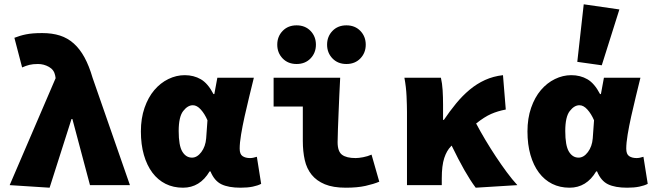

<svg xmlns="http://www.w3.org/2000/svg" viewBox="-20 -862 3040 894"><path d="M211 12 25 0 239 -498 237 -510Q232 -537 208 -550.5Q184 -564 157 -564Q133 -564 117 -560Q101 -556 83 -548L47 -686Q60 -691 73 -695Q86 -699 101 -702Q116 -705 134 -706.5Q152 -708 177 -708Q223 -708 259 -696.5Q295 -685 323.5 -659.5Q352 -634 373.5 -594.5Q395 -555 411 -500L585 0H399L317 -308H313Z M832 12Q787 12 751 -6Q715 -24 689.5 -58Q664 -92 650 -140.5Q636 -189 636 -250Q636 -311 653 -360Q670 -409 698.5 -442.5Q727 -476 764 -494Q801 -512 840 -512Q882 -512 915 -493Q948 -474 974 -424H978L992 -500H1162Q1152 -459 1140.5 -412Q1129 -365 1119 -320Q1109 -275 1102.5 -235.5Q1096 -196 1096 -170Q1096 -144 1109.5 -135Q1123 -126 1144 -126Q1158 -126 1176 -132L1196 -6Q1181 2 1157 7Q1133 12 1100 12Q1044 12 1011 -4Q978 -20 960 -64H956Q911 12 832 12ZM874 -128Q898 -128 917.5 -154Q937 -180 940 -218L946 -302Q933 -332 915 -352Q897 -372 878 -372Q854 -372 833 -345Q812 -318 812 -252Q812 -184 829 -156Q846 -128 874 -128Z M1590 12Q1531 12 1492.5 -4Q1454 -20 1431 -48.5Q1408 -77 1399 -117Q1390 -157 1390 -206V-366H1254V-500H1564Q1562 -462 1560 -419.5Q1558 -377 1556.5 -336.5Q1555 -296 1553.5 -260Q1552 -224 1552 -200Q1552 -157 1572.5 -141.5Q1593 -126 1636 -126Q1650 -126 1671 -130Q1692 -134 1710 -142L1746 -16Q1720 -5 1682 3.5Q1644 12 1590 12ZM1361 -564Q1321 -564 1296 -590Q1271 -616 1271 -654Q1271 -692 1296 -718Q1321 -744 1361 -744Q1401 -744 1426 -718Q1451 -692 1451 -654Q1451 -616 1426 -590Q1401 -564 1361 -564ZM1593 -564Q1553 -564 1528 -590Q1503 -616 1503 -654Q1503 -692 1528 -718Q1553 -744 1593 -744Q1633 -744 1658 -718Q1683 -692 1683 -654Q1683 -616 1658 -590Q1633 -564 1593 -564Z M2195 12Q2169 -23 2142 -70.5Q2115 -118 2083 -184L2080 -181Q2060 -161 2048.5 -126Q2037 -91 2037 -31V0H1875V-340Q1875 -370 1873 -414Q1871 -458 1863 -500H2033Q2039 -474 2041 -442Q2043 -410 2043 -374V-304H2047Q2074 -344 2103.5 -380Q2133 -416 2166.5 -444Q2200 -472 2238.5 -489.5Q2277 -507 2322 -512L2335 -352Q2298 -345 2267 -331.5Q2236 -318 2197 -287Q2216 -251 2239.5 -211.5Q2263 -172 2288.5 -133.5Q2314 -95 2339.5 -60.5Q2365 -26 2389 0Z M2632 12Q2587 12 2551 -6Q2515 -24 2489.5 -58Q2464 -92 2450 -140.5Q2436 -189 2436 -250Q2436 -311 2453 -360Q2470 -409 2498.5 -442.5Q2527 -476 2564 -494Q2601 -512 2640 -512Q2682 -512 2715 -493Q2748 -474 2774 -424H2778L2792 -500H2962Q2952 -459 2940.5 -412Q2929 -365 2919 -320Q2909 -275 2902.5 -235.5Q2896 -196 2896 -170Q2896 -144 2909.5 -135Q2923 -126 2944 -126Q2958 -126 2976 -132L2996 -6Q2981 2 2957 7Q2933 12 2900 12Q2844 12 2811 -4Q2778 -20 2760 -64H2756Q2711 12 2632 12ZM2674 -128Q2698 -128 2717.5 -154Q2737 -180 2740 -218L2746 -302Q2733 -332 2715 -352Q2697 -372 2678 -372Q2654 -372 2633 -345Q2612 -318 2612 -252Q2612 -184 2629 -156Q2646 -128 2674 -128ZM2782 -558 2668 -574 2698 -842 2864 -818Z"/></svg>

Font: Source Code Pro Black
Style: Regular
Weight: 900
Monospace: yes
Designer: Paul D. Hunt, Teo Tuominen
Foundry: Adobe Systems Incorporated
Version: Version 2.030;PS 1.000;hotconv 16.6.51;makeotf.lib2.5.65220